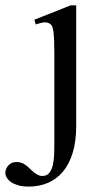

<svg xmlns="http://www.w3.org/2000/svg" viewBox="-97 -480 395 717"><path d="M187.5 -9.3Q187.5 48.8 174.3 91.3Q161.1 133.8 137.5 161.6Q113.8 189.5 81.3 203.1Q48.8 216.8 10.7 216.8Q-12.7 216.8 -29.3 211.9Q-45.9 207 -56.2 199.7Q-66.4 192.4 -71.5 183.6Q-76.7 174.8 -77.1 167.5Q-77.1 149.4 -65.2 137.2Q-53.2 125 -36.6 125Q-19.5 125 -7.1 132.6Q5.4 140.1 21 156.2Q43.5 177.2 60.5 177.2Q78.1 177.2 87.4 165.3Q96.7 153.3 100.8 134.3Q105 115.2 105.5 92Q106 68.8 106 45.9V-272.5Q106 -304.2 105.2 -325.2Q104.5 -346.2 102.8 -359.6Q101.1 -373 98.4 -379.9Q95.7 -386.7 91.8 -389.6Q82 -397 69.8 -396.5Q57.6 -396 36.6 -388.7L31.2 -406.2L166.5 -460H187.5Z"/></svg>

Font: Doulos SIL Compact
Style: Regular
Weight: 400
Designer: Walt Agee, Victor Gaultney, Peter Martin, Debbi Hosken
Foundry: SIL International
Version: Version 4.110; 2011; Maintenance release ; LnSpcTght